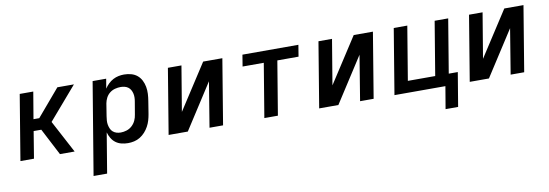

<svg xmlns="http://www.w3.org/2000/svg" viewBox="-56 -910 4312 1507"><g transform="rotate(-10 2100.0 -156.5)"><path d="M46 0 132 -520H240L204 -306H250L432 -520H564L340 -260L478 0H361L250 -214H189L154 0Z M591 215 713 -520H821L808 -443Q821 -463 838.5 -480Q856 -497 877 -508Q898 -519 920 -523.5Q942 -528 964 -528Q993 -528 1020.5 -520.5Q1048 -513 1068.5 -496Q1089 -479 1101.5 -454.5Q1114 -430 1119 -402.5Q1124 -375 1122.5 -346Q1121 -317 1116 -288L1100 -188Q1096 -164 1089 -140Q1082 -116 1069.5 -93Q1057 -70 1039.5 -50.5Q1022 -31 999.5 -17Q977 -3 952 2.5Q927 8 903 8Q876 8 850.5 1.5Q825 -5 805 -20Q785 -35 772 -57Q759 -79 752 -104L699 215ZM861 -84Q884 -84 908 -91.5Q932 -99 951 -116.5Q970 -134 980.5 -157Q991 -180 994 -203L1011 -303Q1014 -319 1014.5 -335.5Q1015 -352 1011.5 -367.5Q1008 -383 1000.5 -396.5Q993 -410 981 -419Q969 -428 953.5 -432Q938 -436 921 -436Q899 -436 876 -430Q853 -424 834 -409Q815 -394 804 -372.5Q793 -351 789 -329L773 -229Q770 -212 769 -194.5Q768 -177 771 -161Q774 -145 780.5 -130Q787 -115 799 -104.5Q811 -94 827 -89Q843 -84 861 -84Z M1227 0 1313 -520H1421L1361 -160L1594 -520H1747L1661 0H1553L1612 -360L1380 0Z M1990 0 2061 -428H1892L1907 -520H2353L2338 -428H2169L2098 0Z M2427 0 2513 -520H2621L2561 -160L2794 -520H2947L2861 0H2753L2812 -360L2580 0Z M3403 178 3433 0H3027L3113 -520H3221L3150 -92H3368L3439 -520H3547L3476 -92H3548L3503 178Z M3627 0 3713 -520H3821L3761 -160L3994 -520H4147L4061 0H3953L4012 -360L3780 0Z"/></g></svg>

Font: Iosevka Aile Semibold Oblique
Style: Regular
Weight: 600
Italic angle: -9°
Designer: Belleve Invis
Foundry: Belleve Invis
Version: Version 31.1.0; ttfautohint (v1.8.4)